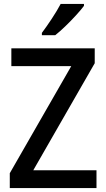

<svg xmlns="http://www.w3.org/2000/svg" viewBox="-20 -961 541 981"><path d="M473 0H30V-76L344 -623H38V-714H464V-638L150 -91H473ZM409 -931Q395 -912 369 -883.5Q343 -855 314 -827Q285 -799 262 -781H194V-793Q218 -825 245 -866Q272 -907 290 -941H409Z"/></svg>

Font: Noto Sans Telugu SemiCondensed Medium
Style: Regular
Weight: 500
Width: 4
Designer: Jelle Bosma - Monotype Design Team
Foundry: Monotype Imaging Inc.
Version: Version 2.005; ttfautohint (v1.8.4.7-5d5b)